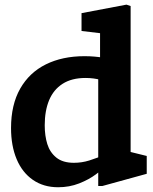

<svg xmlns="http://www.w3.org/2000/svg" viewBox="-20 -796 660 828"><path d="M403.6 -496.3 411.5 -509.1V-678.3L433.6 -650.3L331.6 -662.4V-739.3L525.4 -776L543.3 -770V-117.9L521.7 -145.9L612.8 -123.4V-46.5L421.9 6H403.6ZM502.3 -529.2V-420.3L487.5 -426.5Q446.5 -442.5 415.2 -451.2Q383.8 -459.8 348.8 -459.8Q289.4 -459.8 250.1 -434.7Q210.8 -409.5 191.8 -363.9Q172.9 -318.3 172.9 -255.7Q172.9 -210.2 184.1 -174.5Q195.2 -138.8 223.1 -116.3Q251 -93.9 298.6 -93.9Q332.9 -93.9 365.1 -104Q397.2 -114 441.3 -132.4L449.7 -93.8Q425.2 -67.7 394.2 -44.6Q363.3 -21.5 321.3 -5Q279.2 11.5 230.6 11.5Q167.8 11.5 121.8 -20.3Q75.8 -52.2 51.7 -109.8Q27.6 -167.3 27.6 -243.8Q27.6 -344.2 67.1 -413.8Q106.7 -483.3 178 -518.5Q249.4 -553.7 344.2 -553.7Q388.5 -553.7 428 -546.6Q467.5 -539.5 502.3 -529.2Z"/></svg>

Font: Monaspace Xenon Var ExtraLight
Style: Regular
Weight: 200
Designer: Riley Cran and the Lettermatic Team
Version: Version 1.200 (Monaspace Xenon Var)